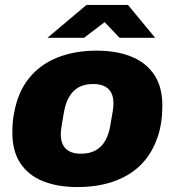

<svg xmlns="http://www.w3.org/2000/svg" viewBox="-20 -745 707 777"><path d="M294 12Q213 12 153.5 -12Q94 -36 62 -85Q30 -134 30 -208Q30 -229 31.5 -249Q33 -269 37 -287Q52 -372 97 -428Q142 -484 212 -512Q282 -540 371 -540Q453 -540 512.5 -515.5Q572 -491 604.5 -442Q637 -393 637 -318Q637 -248 619 -193.5Q601 -139 568 -98Q538 -61 496 -36.5Q454 -12 403.5 0Q353 12 294 12ZM308 -123Q343 -123 367 -136.5Q391 -150 405.5 -175Q420 -200 426 -235Q432 -270 435 -287.5Q438 -305 438.5 -313.5Q439 -322 439 -327Q439 -352 430.5 -369Q422 -386 404 -395.5Q386 -405 357 -405Q322 -405 298 -391.5Q274 -378 259.5 -352.5Q245 -327 239 -292Q233 -258 230 -240Q227 -222 226.5 -214Q226 -206 226 -201Q226 -177 234.5 -159.5Q243 -142 261 -132.5Q279 -123 308 -123ZM172 -592 330 -725H498L608 -592H464L379 -681H437L320 -592Z"/></svg>

Font: Archivo SemiBold Black
Style: Italic
Weight: 900
Italic angle: -10°
Version: Version 2.001